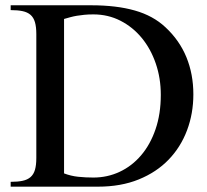

<svg xmlns="http://www.w3.org/2000/svg" viewBox="-20 -700 777 720"><path d="M116.2 -571.8Q116.2 -599.1 111.1 -616.7Q106 -634.3 94.5 -644.3Q83 -654.3 64.7 -658.2Q46.4 -662.1 20 -662.1V-680.2H321.8Q417 -680.2 485.6 -660.6Q554.2 -641.1 600.1 -598.1Q652.8 -549.3 679 -485.6Q705.1 -421.9 705.1 -346.2Q705.1 -274.4 681.4 -211.4Q657.7 -148.4 612.3 -101.3Q566.9 -54.2 500.2 -27.1Q433.6 0 347.2 0H20V-18.1Q46.4 -18.1 64.7 -22Q83 -25.9 94.5 -35.9Q106 -45.9 111.1 -63.2Q116.2 -80.6 116.2 -107.9ZM220.2 -49.8Q245.6 -40 273.2 -37.1Q300.8 -34.2 330.1 -34.2Q382.8 -34.2 428.7 -55.7Q474.6 -77.1 509 -117.4Q543.5 -157.7 563.2 -215.1Q583 -272.5 583 -344.2Q583 -406.7 564.2 -461.7Q545.4 -516.6 511.7 -557.6Q478 -598.6 431.6 -622.3Q385.3 -646 330.1 -646Q311 -646 296.1 -644.5Q281.2 -643.1 268.3 -640.9Q255.4 -638.7 243.7 -635.5Q231.9 -632.3 220.2 -628.9Z"/></svg>

Font: Tuladha Jejeg
Style: Regular
Weight: 400
Designer: R.S. Wihananto
Foundry: R.S. Wihananto
Version: Version 1.92